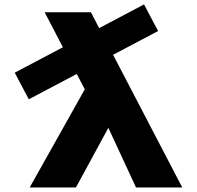

<svg xmlns="http://www.w3.org/2000/svg" viewBox="-20 -829 869 847"><path d="M580 -2H784L478.9 -587.3L677.4 -692.1L615.4 -809.5L417.5 -705L381 -775H177L257.4 -620.5L45 -508.4L107 -391L318.7 -502.7L354 -435L111 -2H315L458 -265Z"/></svg>

Font: Sztylet
Style: Bd
Weight: 700
Foundry: Cannot Into Space Fonts, PlusOne Fonts
Version: Version 0.12